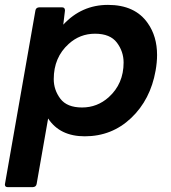

<svg xmlns="http://www.w3.org/2000/svg" viewBox="-38 -548 699 786"><path d="M97 218H-7Q-18 218 -18 207L107 -505Q109 -517 122 -518H216Q228 -518 228 -505L221 -447Q296 -528 404 -528Q515 -528 567 -453Q605 -399 605 -323Q605 -293 599 -259Q578 -140 499 -65Q420 10 309 10Q207 10 159 -63L112 205Q110 217 97 218ZM298 -108Q360 -108 407 -150Q468 -205 468 -292Q468 -337 440.5 -373.5Q413 -410 351 -410Q289 -410 243 -368Q182 -313 182 -224Q182 -180 209 -144Q236 -108 298 -108Z"/></svg>

Font: YamahaIndonesia935. App
Style: Bold Italic
Weight: 700
Italic angle: -10°
Designer: Dalton Maag Ltd
Foundry: Dalton Maag Ltd
Version: Version 1.002; January 01, 2024; Regular/Italic